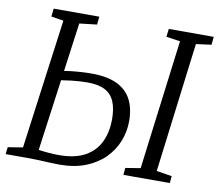

<svg xmlns="http://www.w3.org/2000/svg" viewBox="-81 -839 1070 941"><g transform="rotate(10 454.0 -369.0)"><path d="M272.5 5Q251.5 5 224.8 3.8Q198 2.5 171.8 1.2Q145.5 0 125 0H4L8 -35L82 -47L169 -693L107.5 -703L112 -743H339L335 -703L248 -693L160 -48.5Q183 -45 210.5 -42.8Q238 -40.5 260 -40.5Q343 -40.5 393 -69.2Q443 -98 465.5 -147.2Q488 -196.5 488 -258Q488 -311 473.2 -346Q458.5 -381 426 -398.2Q393.5 -415.5 339.5 -415.5Q298.5 -415.5 259.8 -410.8Q221 -406 196 -402L201 -448Q219.5 -452.5 245 -455.5Q270.5 -458.5 298 -460.2Q325.5 -462 350 -462Q428 -462 477 -438.8Q526 -415.5 549 -371.2Q572 -327 572 -264Q572 -212 553 -163.8Q534 -115.5 496.2 -77.5Q458.5 -39.5 402.5 -17.2Q346.5 5 272.5 5ZM590 0 593 -35 667.5 -47 749.5 -693 680 -703 685 -743H908.5L904.5 -703L828.5 -693L747.5 -47L824 -35L821 0Z"/></g></svg>

Font: Merriweather Light
Style: Italic
Weight: 300
Italic angle: -7.8°
Designer: Eben Sorkin
Foundry: Eben Sorkin
Version: Version 2.101